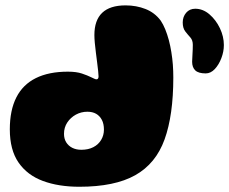

<svg xmlns="http://www.w3.org/2000/svg" viewBox="-20 -664 852 714"><path d="M275 30.5Q198 30.5 139.8 9Q81.5 -12.5 49 -59.5Q16.5 -106.5 16.5 -183Q16.5 -254 40.8 -301.8Q65 -349.5 113.2 -373.5Q161.5 -397.5 232.5 -397.5Q264 -397.5 284.8 -390.5Q305.5 -383.5 318.5 -377Q325 -374 330.2 -371.5Q335.5 -369 338.5 -369Q346.5 -369 346.5 -380Q346.5 -386 345 -400Q343.5 -414 341.2 -432Q339 -450 336.5 -469Q334 -488 332.5 -505Q331 -522 331 -533.5Q331 -644 447 -644Q487 -644 521.2 -630.5Q555.5 -617 577.5 -587.5Q587 -573.5 594.5 -555Q602 -536.5 607.8 -515Q613.5 -493.5 617.2 -470.2Q621 -447 622.8 -423.2Q624.5 -399.5 624.5 -376Q624.5 -235.5 592 -145.5Q559.5 -55.5 483 -12.5Q406.5 30.5 275 30.5ZM282.5 -107Q308.5 -107 327.2 -116.8Q346 -126.5 356.2 -143.8Q366.5 -161 366.5 -182Q366.5 -203.5 358.8 -218.2Q351 -233 337.5 -240.8Q324 -248.5 305 -248.5Q282 -248.5 262.2 -237.8Q242.5 -227 230.2 -208.5Q218 -190 218 -166.5Q218 -148 226.2 -134.8Q234.5 -121.5 249 -114.2Q263.5 -107 282.5 -107ZM745 -391Q718 -391 706.2 -402.2Q694.5 -413.5 694.5 -434.5Q694.5 -444 695.8 -462.5Q697 -481 697 -497.5Q697 -514.5 687.8 -524.8Q678.5 -535 669 -547.2Q659.5 -559.5 659.5 -580.5Q659.5 -601.5 672.2 -616.5Q685 -631.5 706 -631.5Q734.5 -631.5 758.8 -610.8Q783 -590 797.8 -559Q812.5 -528 812.5 -496.5Q812.5 -472 803.2 -447.8Q794 -423.5 778.8 -407.2Q763.5 -391 745 -391Z"/></svg>

Font: Gluten Thin ExtraBold
Style: Regular
Weight: 800
Version: Version 1.300